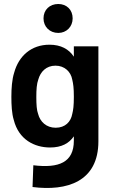

<svg xmlns="http://www.w3.org/2000/svg" viewBox="-20 -744 572 962"><path d="M231 -5C289 -5 326 -26 350 -61V-39C350 69 276 100 147 84L143 193C316 215 473 166 473 -36V-512H350V-460C325 -498 285 -520 228 -520C137 -520 74 -464 51 -380C40 -346 37 -301 37 -259C37 -219 39 -175 49 -143C74 -44 153 -5 231 -5ZM162 -258C162 -296 164 -324 172 -346C183 -385 212 -415 258 -415C303 -415 335 -385 342 -345C347 -324 350 -304 350 -259C350 -213 347 -193 342 -173C335 -134 307 -104 259 -104C212 -104 181 -134 171 -173C164 -191 162 -220 162 -258ZM198 -652C198 -610 229 -579 272 -579C313 -579 344 -610 344 -652C344 -695 314 -724 272 -724C229 -724 198 -695 198 -652Z"/></svg>

Font: Vanilla Cream
Style: Bold
Weight: 700
Designer: Jeremy Tribby, Jinavaṁso
Foundry: Tribby Type
Version: Version 1.422;Glyphs 3.1.2 (3151)